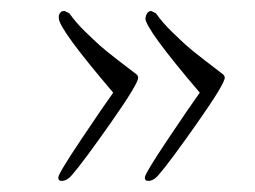

<svg xmlns="http://www.w3.org/2000/svg" viewBox="-20 -455 460 346"><path d="M385 -315Q385 -304 335.5 -233.5Q286 -163 266 -140Q257 -129 247 -129Q241 -129 241 -135Q241 -142 281.5 -202.5Q322 -263 340 -288Q242 -403 242 -422Q244 -434 251 -435Q252 -435 253 -435L261 -431Q273 -414 289.5 -398Q306 -382 316 -373Q326 -364 350 -345.5Q374 -327 382 -321Q385 -318 385 -315ZM229 -315Q229 -304 179.5 -233.5Q130 -163 110 -140Q101 -129 91 -129Q85 -129 85 -135Q85 -142 125.5 -202.5Q166 -263 184 -288Q86 -403 86 -422Q86 -424 86 -426Q86 -428 87 -429.5Q88 -431 89 -432.5Q90 -434 91.5 -434.5Q93 -435 95 -435Q96 -435 97 -435L105 -431Q117 -414 133.5 -398Q150 -382 160 -373Q170 -364 194 -345.5Q218 -327 226 -321Q229 -318 229 -315Z"/></svg>

Font: Bilbo Swash Caps
Style: Regular
Weight: 400
Designer: Robert E. Leuschke
Foundry: Robert E. Leuschke
Version: Version 1.002